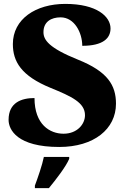

<svg xmlns="http://www.w3.org/2000/svg" viewBox="-20 -744 645 985"><path d="M284 10C462 10 575 -82 575 -212C575 -307 532 -377 380 -438C231 -498 203 -539 203 -579C203 -632 242 -655 291 -655C362 -655 402 -576 402 -509C509 -509 547 -548 547 -598C547 -659 477 -724 315 -724C163 -724 46 -646 46 -518C46 -429 88 -355 240 -293C348 -249 416 -217 416 -153C416 -107 376 -58 306 -58C236 -58 157 -105 157 -241C90 -241 24 -218 24 -129C24 -78 69 10 284 10ZM159 208V221H231C267 177 317 113 335 71V61H205C197 102 173 171 159 208Z"/></svg>

Font: Noto Serif Thai Black
Style: Regular
Weight: 900
Designer: Monotype Design Team
Foundry: Monotype Imaging Inc.
Version: Version 2.002